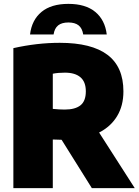

<svg xmlns="http://www.w3.org/2000/svg" viewBox="-20 -971 716 991"><path d="M454 0 298 -249.5 252.5 -251V0H49V-722.5Q171 -750 288.5 -750Q452.5 -750 534.8 -688Q617 -626 617 -499.5Q617 -425 584.2 -371.2Q551.5 -317.5 491.5 -287L675.5 0ZM252.5 -409Q286.5 -405.5 313.5 -405.5Q368 -405.5 395.5 -427.5Q423 -449.5 423 -499.5Q423 -548.5 395.2 -572.2Q367.5 -596 315 -596Q280 -596 252.5 -590.5ZM333 -951Q421.5 -951 471.8 -909.5Q522 -868 531 -793H409.5Q404.5 -825 385.8 -840Q367 -855 333 -855Q299 -855 280.2 -840Q261.5 -825 256.5 -793H135Q144 -868 194.2 -909.5Q244.5 -951 333 -951Z"/></svg>

Font: Encode Sans SemiCondensed Black
Style: Regular
Weight: 900
Width: 4
Designer: Multiple Designers
Foundry: Impallari Type
Version: Version 2.000